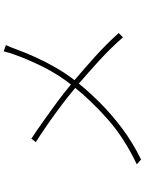

<svg xmlns="http://www.w3.org/2000/svg" viewBox="108 -881 784 1040"><g transform="rotate(-90 500.0 -361.0)"><path d="M776 -721Q771 -711 764.5 -695Q758 -679 753 -665Q735 -615 709 -558Q683 -501 650 -444.5Q617 -388 576 -337Q527 -275 464 -212Q401 -149 324.5 -91.5Q248 -34 156 11L130 -12Q273 -80 375 -170.5Q477 -261 551 -354Q616 -435 658 -520Q700 -605 725 -677Q729 -688 734 -704Q739 -720 742 -733ZM269 -583Q306 -559 349 -528.5Q392 -498 435 -467Q478 -436 515 -407Q552 -378 577 -357Q648 -297 715.5 -236Q783 -175 841 -110L818 -87Q758 -155 693.5 -214Q629 -273 558 -334Q531 -357 493.5 -386.5Q456 -416 413 -447.5Q370 -479 327.5 -508Q285 -537 250 -559Z"/></g></svg>

Font: Noto Sans JP Thin Thin
Style: Regular
Weight: 250
Version: Version 2.004-H2;hotconv 1.0.118;makeotfexe 2.5.65603